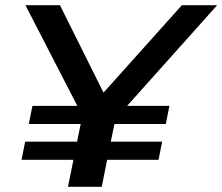

<svg xmlns="http://www.w3.org/2000/svg" viewBox="-20 -720 857 740"><path d="M242 0 263 -104H63L77 -174H277L291 -242H91L105 -312H278L78 -700H211L379 -363L681 -700H817L470 -312H633L619 -242H421L407 -174H605L591 -104H393L372 0Z"/></svg>

Font: Montserrat SemiBold
Style: Italic
Weight: 600
Italic angle: -11.3°
Designer: Julieta Ulanovsky
Foundry: Julieta Ulanovsky
Version: Version 9.000; ttfautohint (v1.8.4.7-5d5b)